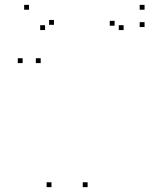

<svg xmlns="http://www.w3.org/2000/svg" viewBox="-20 -760 660 790"><path d="M340.5 10V-10H320.5V10ZM574.8 -648.8V-668.8H554.8V-648.8ZM574.8 -720V-740H554.8V-720ZM99.4 -720V-740H79.4V-720ZM73.2 -500.4V-520.4H53.2V-500.4ZM147.5 -500.4V-520.4H127.5V-500.4ZM202 -657.9V-677.9H182V-657.9ZM165.4 -636.3V-656.3H145.4V-636.3ZM488.6 -636.3V-656.3H468.6V-636.3ZM451.6 -654.3V-674.3H431.6V-654.3ZM191.8 10V-10H171.8V10Z"/></svg>

Font: Monaspace Xenon Dots Var
Style: Regular
Weight: 400
Designer: Riley Cran and the Lettermatic Team
Version: Version 1.100 (Monaspace Xenon Dots)